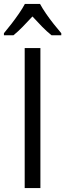

<svg xmlns="http://www.w3.org/2000/svg" viewBox="-40 -959 332 979"><path d="M85.9 0V-713.9H166V0ZM164.1 -939Q175.8 -917 194.6 -889.6Q213.4 -862.3 234.4 -835.9Q255.4 -809.6 272.5 -789.6V-779.3H222.7Q199.2 -797.9 174.6 -823Q149.9 -848.1 125.5 -875Q101.1 -848.6 76.2 -823Q51.3 -797.4 28.8 -779.3H-20V-789.6Q-2 -811 18.6 -837.6Q39.1 -864.3 57.4 -890.9Q75.7 -917.5 86.9 -939Z"/></svg>

Font: Open Sans SemiCondensed
Style: Regular
Weight: 400
Width: 4
Designer: Monotype Design Team
Foundry: Monotype Imaging Inc.
Version: Version 3.000